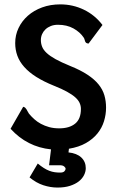

<svg xmlns="http://www.w3.org/2000/svg" viewBox="-20 -659 540 869"><path d="M380.9 -461.9Q373.5 -462.4 370.4 -464.8Q367.2 -467.3 365.5 -471.2Q363.8 -475.1 362.8 -479.7Q361.8 -484.4 358.9 -488.8Q342.3 -513.7 312.5 -530.3Q282.7 -546.9 242.2 -546.9Q224.6 -546.9 210.2 -541.3Q195.8 -535.6 185.8 -526.1Q175.8 -516.6 170.4 -504.2Q165 -491.7 165 -478Q165 -461.9 170.7 -447.5Q176.3 -433.1 191.2 -419.2Q206.1 -405.3 231.7 -391.1Q257.3 -377 296.9 -360.8Q344.2 -341.8 375.7 -321Q407.2 -300.3 426 -277.1Q444.8 -253.9 452.4 -227.8Q460 -201.7 460 -171.9Q460 -140.6 450.7 -110.4Q441.4 -80.1 421.1 -54.9Q400.9 -29.8 368.9 -11.5Q336.9 6.8 292 14.2L290 30.8Q327.6 34.7 347.9 53.7Q368.2 72.8 368.2 102.1Q368.2 117.7 360.4 133.5Q352.5 149.4 336.7 161.9Q320.8 174.3 296.9 182.1Q272.9 189.9 240.2 189.9Q208.5 189.9 176.3 179.4Q144 168.9 113.8 144L150.9 81.1Q165.5 93.3 178.2 101.3Q190.9 109.4 203.1 114Q215.3 118.7 227.3 120.4Q239.3 122.1 252 122.1Q266.1 122.1 271.5 116.2Q276.9 110.4 276.9 105Q276.9 99.6 270.3 94.2Q263.7 88.9 251 88.9H202.1L210.9 17.1Q102.5 5.9 27.8 -76.2L85 -175.8Q90.8 -174.3 94 -171.4Q97.2 -168.5 99.6 -164.6Q102.1 -160.6 104.5 -155.8Q106.9 -150.9 110.8 -145Q121.1 -132.3 134.5 -120.1Q147.9 -107.9 165 -98.6Q182.1 -89.4 202.6 -83.7Q223.1 -78.1 248 -78.1Q293.9 -78.1 320.1 -99.4Q346.2 -120.6 346.2 -166Q346.2 -180.2 340.3 -193.1Q334.5 -206.1 320.6 -218.5Q306.6 -231 283.2 -243.9Q259.8 -256.8 224.1 -271Q177.2 -290 144 -311Q110.8 -332 89.6 -356Q68.4 -379.9 58.6 -406.7Q48.8 -433.6 48.8 -463.9Q48.8 -500.5 64 -532.2Q79.1 -564 106.2 -587.9Q133.3 -611.8 170.7 -625.5Q208 -639.2 252.9 -639.2Q309.6 -639.2 359.4 -615.2Q409.2 -591.3 443.8 -545.9Z"/></svg>

Font: InconsolataGo
Style: Bold
Weight: 700
Designer: Raph Levien, Kirill Tkachev(cyreal.org)
Foundry: Raph Levien, Kirill Tkachev(cyreal.org)
Version: Version 1.015; ttfautohint (v0.92) -l 8 -r 50 -G 200 -x 14 -